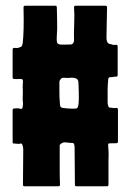

<svg xmlns="http://www.w3.org/2000/svg" viewBox="-20 -649 457 669"><path d="M364 -380Q357 -380 357 -371Q354 -344 355 -292Q355 -286 357 -280Q359 -274 363 -274Q368 -274 372 -273Q376 -272 385 -273Q391 -273 391 -267V-156Q391 -150 386 -150Q359 -150 357.5 -148.5Q356 -147 358 -124Q359 -118 358 -90Q358 -70 358 -30Q358 -14 358 -6Q358 0 353 0H246Q241 0 241 -6Q241 -28 240.5 -68.5Q240 -109 240 -133Q240 -141 238.5 -145.5Q237 -150 235.5 -150.5Q234 -151 231 -151Q222 -151 217 -152Q212 -153 204 -153Q200 -153 193.5 -149Q187 -145 188 -140Q188 -116 188 -71.5Q188 -27 189 -6Q189 0 184 0H65Q60 0 60 -6L61 -130Q60 -141 57.5 -145.5Q55 -150 51 -149Q50 -147 40.5 -148Q31 -149 29 -149Q24 -148 24 -154V-265Q24 -271 29 -271Q33 -271 37.5 -271.5Q42 -272 45 -271.5Q48 -271 50 -270Q58 -267 59.5 -278Q61 -289 59 -303Q59 -312 59.5 -325Q60 -338 59 -344Q59 -350 59.5 -355.5Q60 -361 60 -363.5Q60 -366 59.5 -369Q59 -372 58 -372.5Q57 -373 54.5 -373.5Q52 -374 48 -374Q40 -373 35 -373.5Q30 -374 29 -374Q24 -374 24 -379V-476Q24 -482 29 -482Q34 -482 37 -482Q40 -481 43 -482Q44 -483 44.5 -483Q45 -483 47 -483.5Q49 -484 51 -485Q57 -486 59 -498Q64 -537 62 -623Q62 -629 67 -629H173Q178 -629 178 -623Q178 -614 179 -579Q180 -544 178 -526Q177 -508 178.5 -502Q180 -496 188 -494Q195 -493 227 -494Q231 -494 234.5 -498Q238 -502 238 -508Q237 -528 238.5 -564Q240 -600 238 -623Q238 -629 243 -629H348Q353 -629 353 -623Q353 -606 352 -572Q351 -538 351 -515Q352 -498 362 -496Q368 -495 371.5 -493.5Q375 -492 375.5 -492.5Q376 -493 385 -493Q390 -493 390 -487V-388Q390 -382 385 -382Q377 -382 374.5 -381Q372 -380 364 -380ZM254 -291Q255 -300 254.5 -326Q254 -352 253 -364Q252 -380 223 -378Q218 -377 211.5 -377.5Q205 -378 202.5 -378Q200 -378 198 -378Q194 -377 190 -371.5Q186 -366 187 -359Q187 -349 187 -329Q187 -309 188 -299Q188 -297 188.5 -292.5Q189 -288 189 -286Q189 -284 189.5 -281Q190 -278 191 -277Q192 -276 194 -274.5Q196 -273 199 -273Q229 -269 246 -271Q253 -272 254 -291Z"/></svg>

Font: Cubao Free Narrow
Style: Narrow
Weight: 400
Width: 3
Designer: Aaron Amar
Version: Version 001.001